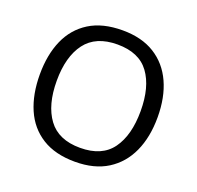

<svg xmlns="http://www.w3.org/2000/svg" viewBox="-128 -862 1037 1009"><g transform="rotate(20 390.5 -357.5)"><path d="M720 -358Q720 -247 682.5 -164.5Q645 -82 572 -36Q499 10 391 10Q280 10 206.5 -36Q133 -82 97 -165Q61 -248 61 -359Q61 -469 97 -551Q133 -633 206.5 -679Q280 -725 392 -725Q499 -725 572 -679.5Q645 -634 682.5 -551.5Q720 -469 720 -358ZM156 -358Q156 -223 213 -145.5Q270 -68 391 -68Q513 -68 569 -145.5Q625 -223 625 -358Q625 -493 569 -569.5Q513 -646 392 -646Q271 -646 213.5 -569.5Q156 -493 156 -358Z"/></g></svg>

Font: Noto Sans Myanmar UI
Style: Regular
Weight: 400
Designer: Monotype Design Team
Foundry: Monotype Imaging Inc.
Version: Version 2.103; ttfautohint (v1.8.4.7-5d5b)